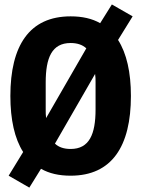

<svg xmlns="http://www.w3.org/2000/svg" viewBox="-20 -784 640 870"><path d="M300.1 12.1C486.9 12.1 573.2 -121.1 573.2 -349.1C573.2 -456 554 -541.9 514.9 -603L581 -709.9L486.9 -763.8L433.9 -679C397 -699.9 353 -709.9 300.1 -709.9C112.9 -709.9 27 -577.1 27 -349.1C27 -241.8 46.2 -155.9 84.9 -95.2L19.2 12.1L112.9 66.1L165.8 -19.2C203.1 2.1 247.2 12.1 300.1 12.1ZM187.1 -288V-410.2C187.1 -522 214.8 -589.1 300.1 -589.1C329.9 -589.1 354 -581 371.1 -565L188.9 -248.9C187.1 -262.1 187.1 -274.1 187.1 -288ZM229 -133.2 410.9 -448.9C413 -435 413 -424 413 -410.2V-288C413 -176.1 384.9 -109 300.1 -109C269.9 -109 246.1 -116.8 229 -133.2Z"/></svg>

Font: Margiela Mono Bold
Style: Regular
Weight: 700
Designer: Mike Abbink, Paul van der Laan, Pieter van Rosmalen
Foundry: Bold Monday
Version: Version 2.003 2021